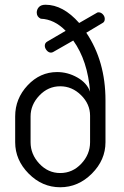

<svg xmlns="http://www.w3.org/2000/svg" viewBox="-20 -783 522 810"><path d="M411 -685 344 -645Q425 -525 425 -360V-183Q425 -108 367.5 -50.5Q310 7 234 7Q158 7 101 -50.5Q44 -108 44 -183V-292Q44 -367 96.5 -423Q149 -479 221 -479Q266 -479 306.5 -456Q347 -433 360 -396Q350 -527 289 -612L205 -564Q200 -561 195 -561Q185 -561 177 -570.5Q169 -580 169 -590Q169 -602 180 -608L257 -653Q209 -702 152 -704Q135 -712 135 -730Q135 -743 144 -753Q153 -763 172 -763Q246 -763 314 -686L387 -728Q390 -731 396 -731Q406 -731 414 -722.5Q422 -714 422 -703Q422 -690 411 -685ZM109 -292V-183Q109 -132 146 -92.5Q183 -53 234 -53Q286 -53 323 -92.5Q360 -132 360 -183V-295Q360 -344 322 -381.5Q284 -419 234 -419Q183 -419 146 -380Q109 -341 109 -292Z"/></svg>

Font: Dosis
Style: Regular
Weight: 400
Designer: Edgar Tolentino, Pablo Impallari, Igino Marini
Foundry: Edgar Tolentino, Pablo Impallari, Igino Marini
Version: Version 1.007